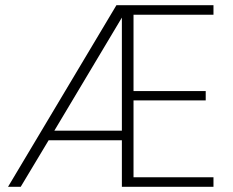

<svg xmlns="http://www.w3.org/2000/svg" viewBox="-20 -722 899 742"><path d="M451 -654 190 -217H451ZM805 -665H496V-370H775V-334H496V-37H805V0H451V-180H168L60 0H11L430 -702H805Z"/></svg>

Font: Poppins ExtraLight
Style: Regular
Weight: 275
Designer: Ninad Kale (Devanagari), Jonny Pinhorn (Latin)
Foundry: Indian Type Foundry
Version: Version 3.200;PS 1.000;hotconv 16.6.54;makeotf.lib2.5.65590